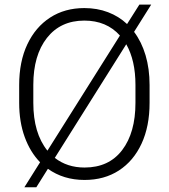

<svg xmlns="http://www.w3.org/2000/svg" viewBox="-20 -755 717 816"><path d="M615.7 -393.6V-317.9Q615.7 -217.8 581.5 -144.3Q547.4 -70.8 485.4 -30.5Q423.3 9.8 339.4 9.8Q250 9.8 183.6 -37.6L134.3 41H83.5L150.4 -65.4Q108.4 -108.4 85 -172.6Q61.5 -236.8 61.5 -317.9V-393.6Q61.5 -493.2 96.2 -566.7Q130.9 -640.1 193.1 -680.4Q255.4 -720.7 338.4 -720.7Q393.1 -720.7 439.2 -703.1Q485.4 -685.5 520 -652.8L572.3 -735.4H622.6L549.8 -619.6Q581.5 -577.6 598.6 -520.3Q615.7 -462.9 615.7 -393.6ZM121.6 -317.9Q121.6 -189 181.6 -114.7L489.7 -604Q432.6 -667.5 338.4 -667.5Q237.3 -667.5 179.4 -593.8Q121.6 -520 121.6 -394.5ZM555.7 -317.9V-394.5Q555.7 -498 516.6 -566.9L212.9 -84Q265.6 -43 339.4 -43Q442.9 -43 499.3 -117.2Q555.7 -191.4 555.7 -317.9Z"/></svg>

Font: Vazirmatn RD UI FD ExtraLight
Style: Regular
Weight: 200
Designer: Saber Rastikerdar
Foundry: Saber Rastikerdar
Version: Version 33.003